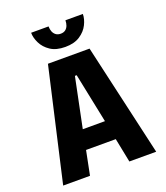

<svg xmlns="http://www.w3.org/2000/svg" viewBox="-161 -1014 971 1123"><g transform="rotate(-20 325.0 -452.0)"><path d="M615.5 0H448.5L418.5 -150H233.5L203.5 0H36.5L196.5 -700H455.5ZM320.5 -579.5 257 -270.5H395L331.5 -579.5ZM326.5 -757.5Q270 -757.5 234.8 -781Q199.5 -804.5 182.8 -838.8Q166 -873 166 -904H274.5Q274.5 -886 280.2 -871.5Q286 -857 297.8 -848.2Q309.5 -839.5 327.5 -839.5Q345.5 -839.5 357 -848.2Q368.5 -857 374 -871.5Q379.5 -886 379.5 -904H488Q488 -873 471 -838.8Q454 -804.5 418.2 -781Q382.5 -757.5 326.5 -757.5Z"/></g></svg>

Font: Trispace Thin
Style: Bold
Weight: 700
Version: Version 1.210